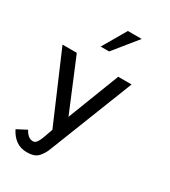

<svg xmlns="http://www.w3.org/2000/svg" viewBox="-207 -780 935 1058"><g transform="rotate(30 261.0 -251.5)"><path d="M452.1 -434.6H367.2L240.2 -106.4L103.5 -434.6H12.7L199.2 0L181.6 49.8Q171.9 78.1 161.6 93.3Q151.4 108.4 137.7 108.4Q119.1 108.4 106 96.7Q92.8 85 83 66.4L21.5 98.6Q39.1 134.8 67.9 156.2Q96.7 177.7 138.7 177.7Q186.5 177.7 208.5 154.3Q230.5 130.9 243.2 96.7ZM253.9 -530.3H200.2L287.1 -679.7H375Z"/></g></svg>

Font: Namkio Khamti
Style: Regular
Weight: 400
Designer: Debbi Hosken
Foundry: SIL International
Version: Version 3.917